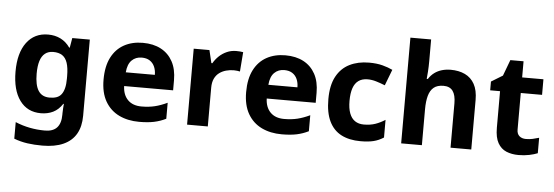

<svg xmlns="http://www.w3.org/2000/svg" viewBox="-58 -1014 3970 1375"><g transform="rotate(5 1927.0 -326.0)"><path d="M255 -622Q305 -622 345 -602Q385 -582 413 -542H417L429 -612H555V-65Q555 13 524.5 66Q494 119 433 146.5Q372 174 282 174Q224 174 174.5 167Q125 160 78 142V23Q128 44 181.5 54.5Q235 65 291 65Q349 65 377.5 34Q406 3 406 -59V-70Q406 -87 407.5 -105Q409 -123 410 -137H406Q378 -94 339 -75Q300 -56 251 -56Q154 -56 99.5 -130.5Q45 -205 45 -338Q45 -472 101 -547Q157 -622 255 -622ZM302 -501Q267 -501 243.5 -482.5Q220 -464 208.5 -427.5Q197 -391 197 -336Q197 -254 223 -213.5Q249 -173 304 -173Q333 -173 354 -180.5Q375 -188 388.5 -205.5Q402 -223 409 -251Q416 -279 416 -319V-337Q416 -396 404 -432Q392 -468 367 -484.5Q342 -501 302 -501Z M936 -622Q1012 -622 1066.5 -593Q1121 -564 1151 -509Q1181 -454 1181 -374V-302H829Q831 -239 866.5 -203Q902 -167 965 -167Q1018 -167 1061 -177.5Q1104 -188 1150 -210V-95Q1110 -75 1065.5 -65.5Q1021 -56 958 -56Q876 -56 813 -86.5Q750 -117 714 -179Q678 -241 678 -335Q678 -431 710.5 -494.5Q743 -558 801 -590Q859 -622 936 -622ZM937 -516Q894 -516 865.5 -488Q837 -460 832 -401H1041Q1041 -434 1029.5 -460Q1018 -486 995 -501Q972 -516 937 -516Z M1607 -622Q1618 -622 1633 -621Q1648 -620 1657 -618L1646 -478Q1639 -480 1625.5 -481.5Q1612 -483 1602 -483Q1573 -483 1546 -475.5Q1519 -468 1497.5 -452Q1476 -436 1463.5 -409.5Q1451 -383 1451 -344V-66H1302V-612H1415L1437 -520H1444Q1460 -548 1484 -571Q1508 -594 1539.5 -608Q1571 -622 1607 -622Z M1961 -622Q2037 -622 2091.5 -593Q2146 -564 2176 -509Q2206 -454 2206 -374V-302H1854Q1856 -239 1891.5 -203Q1927 -167 1990 -167Q2043 -167 2086 -177.5Q2129 -188 2175 -210V-95Q2135 -75 2090.5 -65.5Q2046 -56 1983 -56Q1901 -56 1838 -86.5Q1775 -117 1739 -179Q1703 -241 1703 -335Q1703 -431 1735.5 -494.5Q1768 -558 1826 -590Q1884 -622 1961 -622ZM1962 -516Q1919 -516 1890.5 -488Q1862 -460 1857 -401H2066Q2066 -434 2054.5 -460Q2043 -486 2020 -501Q1997 -516 1962 -516Z M2549 -56Q2468 -56 2411 -85.5Q2354 -115 2324 -177Q2294 -239 2294 -336Q2294 -436 2328 -499Q2362 -562 2422.5 -592Q2483 -622 2562 -622Q2618 -622 2659.5 -611Q2701 -600 2732 -585L2688 -470Q2653 -484 2622.5 -493Q2592 -502 2562 -502Q2523 -502 2497 -483.5Q2471 -465 2458.5 -428.5Q2446 -392 2446 -337Q2446 -283 2459.5 -247.5Q2473 -212 2499 -194.5Q2525 -177 2562 -177Q2609 -177 2645 -189.5Q2681 -202 2715 -224V-97Q2681 -75 2643.5 -65.5Q2606 -56 2549 -56Z M2990 -671Q2990 -631 2987.5 -594Q2985 -557 2983 -542H2991Q3009 -570 3033 -587.5Q3057 -605 3086.5 -613.5Q3116 -622 3149 -622Q3208 -622 3252 -601Q3296 -580 3320.5 -536Q3345 -492 3345 -422V-66H3196V-385Q3196 -444 3174.5 -473.5Q3153 -503 3108 -503Q3063 -503 3037.5 -482Q3012 -461 3001 -421Q2990 -381 2990 -323V-66H2841V-826H2990Z M3728 -175Q3753 -175 3776 -180Q3799 -185 3822 -192V-81Q3798 -71 3762.5 -63.5Q3727 -56 3685 -56Q3636 -56 3597.5 -72Q3559 -88 3536.5 -127.5Q3514 -167 3514 -237V-500H3443V-563L3525 -613L3568 -728H3663V-612H3816V-500H3663V-237Q3663 -206 3681 -190.5Q3699 -175 3728 -175Z"/></g></svg>

Font: Noto Sans Malayalam UI
Style: Regular
Weight: 400
Designer: Jelle Bosma - Monotype Design Team
Foundry: Monotype Imaging Inc.
Version: Version 2.104